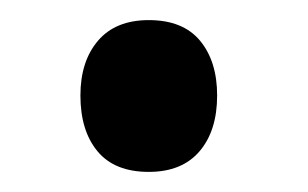

<svg xmlns="http://www.w3.org/2000/svg" viewBox="-20 -161 306 191"><path d="M196 -66Q196 -31 178.5 -10.5Q161 10 128 10Q94 10 77 -10.5Q60 -31 60 -66Q60 -100 77.5 -120.5Q95 -141 128 -141Q162 -141 179 -120.5Q196 -100 196 -66Z"/></svg>

Font: TypoPRO Sinkin Sans
Style: 300 Light
Weight: 300
Designer: Keith Bates
Foundry: K-Type
Version: Sinkin Sans (version 1.0)  by Keith Bates   •   © 2014   www